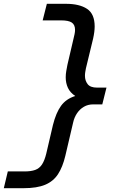

<svg xmlns="http://www.w3.org/2000/svg" viewBox="-60 -803 640 1008"><path d="M-40 185 -19 97H69Q103 97 125 89Q147 81 160.5 60.5Q174 40 183 3L218 -147Q234 -211 260.5 -247.5Q287 -284 335 -299Q308 -317 296.5 -342Q285 -367 285 -397Q285 -414 288 -430.5Q291 -447 294 -463L326 -600Q329 -612 331.5 -624Q334 -636 334 -646Q334 -673 317 -684.5Q300 -696 261 -696H164L186 -783H286Q357 -783 397 -756.5Q437 -730 437 -664Q437 -651 435 -635Q433 -619 429 -601L391 -444Q389 -433 387.5 -424Q386 -415 386 -405Q386 -380 400 -361.5Q414 -343 450 -343H499L477 -255H429Q402 -255 380.5 -242.5Q359 -230 344.5 -208.5Q330 -187 324 -160L283 15Q269 74 244.5 111.5Q220 149 177 167Q134 185 64 185Z"/></svg>

Font: Ubuntu Sans Mono Medium
Style: Italic
Weight: 500
Italic angle: -13.5°
Monospace: yes
Designer: Dalton Maag Ltd
Foundry: Dalton Maag Ltd
Version: Version 1.006